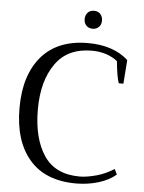

<svg xmlns="http://www.w3.org/2000/svg" viewBox="-59 -924 737 981"><g transform="rotate(5 309.5 -433.5)"><path d="M351 -798C359 -789 370 -785 384 -785C397 -785 407 -789 416 -798C424 -806 428 -817 428 -830C428 -844 424 -855 416 -864C408 -873 397 -877 384 -877C370 -877 359 -873 351 -864C343 -855 339 -844 339 -830C339 -817 343 -806 351 -798ZM129 -85C183 -22 263 10 368 10C409 10 448 4 484 -7C519 -18 549 -33 572 -54C572 -54 559 -81 559 -81C532 -64 503 -50 471 -41C438 -32 409 -27 384 -27C300 -27 239 -56 200 -114C161 -172 141 -251 141 -350C141 -448 162 -526 204 -585C245 -644 308 -673 391 -673C417 -673 441 -669 464 -662C487 -654 506 -644 522 -631C527 -580 533 -542 541 -519C541 -519 565 -519 565 -519C565 -519 574 -641 574 -641C523 -687 454 -710 367 -710C264 -710 185 -678 130 -615C75 -551 47 -463 47 -350C47 -237 74 -148 129 -85Z"/></g></svg>

Font: BUSH 25 TRIRONG 0515 A
Style: Regular
Weight: 400
Designer: Katatrad Team
Foundry: CadsonDemak